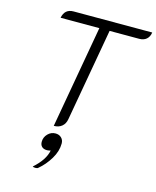

<svg xmlns="http://www.w3.org/2000/svg" viewBox="-141 -795 957 1177"><g transform="rotate(15 338.0 -206.5)"><path d="M356 -642H110Q121 -700 177 -700H676Q672 -672 654.5 -657Q637 -642 609 -642H421L317 -54Q312 -24 292 -7.5Q272 9 241 9ZM262 160Q259 161 252.5 162.5Q246 164 240 164Q218 164 206.5 153Q195 142 195 122Q195 93 215.5 72Q236 51 264 51Q287 51 301.5 65Q316 79 316 101Q316 150 286.5 199Q257 248 216 282Q211 287 199 287Q186 287 181 283Q251 221 262 160Z"/></g></svg>

Font: K2D ExtraLight
Style: Italic
Weight: 275
Italic angle: -10°
Designer: Katatrad Aksorn Co.,Ltd.
Foundry: Cadson Demak Co.,Ltd.
Version: Version 1.000; ttfautohint (v1.6)